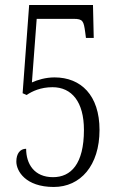

<svg xmlns="http://www.w3.org/2000/svg" viewBox="-20 -734 474 764"><path d="M194 10C300 10 376 -75 376 -217C376 -355 302 -426 197 -426C161 -426 129 -416 107 -406L126 -659H273C310 -659 313 -650 319 -606L322 -583H353L350 -714H96L70 -363L86 -356C108 -371 142 -387 189 -387C266 -387 314 -328 314 -217C314 -81 262 -29 191 -29C116 -29 84 -82 84 -142C60 -142 45 -123 45 -91C45 -54 81 10 194 10Z"/></svg>

Font: Noto Serif Armenian ExtraCondensed Light
Style: Regular
Weight: 300
Width: 2
Designer: Monotype Design Team
Foundry: Monotype Imaging Inc.
Version: Version 2.008